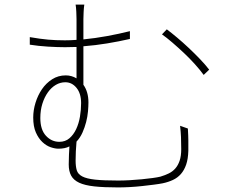

<svg xmlns="http://www.w3.org/2000/svg" viewBox="-20 -794 1040 838"><path d="M800 -233 766 -245Q769 -219 770 -195.5Q771 -172 771 -143Q771 -113 764 -92.5Q757 -72 745 -58.5Q733 -45 716.5 -37Q700 -29 680 -23Q668 -20 646 -17Q624 -14 598.5 -11.5Q573 -9 546 -7.5Q519 -6 496 -6Q432 -6 395 -10Q358 -14 339 -24Q320 -34 315 -51Q310 -68 310 -93Q310 -110 311 -133.5Q312 -157 314 -176Q330 -193 340 -215.5Q350 -238 356 -261.5Q362 -285 364 -307.5Q366 -330 366 -347Q366 -393 344 -424V-592Q396 -596 447.5 -604.5Q499 -613 547 -624V-658Q499 -646 447 -636.5Q395 -627 344 -622V-711Q344 -722 345 -742Q346 -762 348 -774H310Q312 -763 313 -743Q314 -723 314 -711V-620Q301 -619 288 -618.5Q275 -618 263 -618Q224 -618 190 -621Q156 -624 110 -632V-599Q148 -593 189.5 -590.5Q231 -588 264 -588Q276 -588 288.5 -588.5Q301 -589 314 -589V-452Q292 -465 267 -465Q234 -465 207.5 -448Q181 -431 163 -404.5Q145 -378 135 -345.5Q125 -313 125 -281Q125 -242 136.5 -216Q148 -190 165 -174Q182 -158 201 -151.5Q220 -145 235 -145Q264 -145 283 -155Q282 -138 281 -118.5Q280 -99 280 -76Q280 -47 290.5 -27.5Q301 -8 325.5 3.5Q350 15 391.5 19.5Q433 24 495 24Q519 24 546.5 22.5Q574 21 601 18Q628 15 651.5 12Q675 9 690 6Q714 1 734.5 -8.5Q755 -18 769.5 -34.5Q784 -51 792.5 -75.5Q801 -100 802 -136V-181Q802 -190 801.5 -202Q801 -214 800 -233ZM708 -666 687 -644Q707 -630 732 -608.5Q757 -587 782.5 -563Q808 -539 830.5 -514Q853 -489 869 -467L893 -490Q876 -512 852.5 -536.5Q829 -561 803.5 -585Q778 -609 753 -630Q728 -651 708 -666ZM156 -279Q156 -313 165 -341.5Q174 -370 189 -391Q204 -412 223.5 -423.5Q243 -435 265 -435Q294 -435 314 -410.5Q334 -386 334 -344Q334 -315 329 -285Q324 -255 312.5 -230.5Q301 -206 283 -190.5Q265 -175 239 -175Q205 -175 180.5 -201.5Q156 -228 156 -279Z"/></svg>

Font: Spoqa Han Sans Neo Thin
Style: Regular
Weight: 100
Designer: [Spoqa Han Sans Neo] Dong-huui Kim  Younghwa Kang  Yujin Lee  [Noto Sans] Ryoko NISHIZUKA  (kana & ideographs); Paul D. 
Foundry: Spoqa (http://www.spoqa-han-sans.com)
Version: Version 1.100;hotconv 1.0.109;makeotfexe 2.5.65596